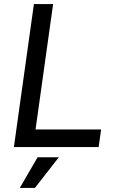

<svg xmlns="http://www.w3.org/2000/svg" viewBox="-20 -720 555 940"><path d="M146 -700H240L154 -86H475L463 0H48ZM164 50H268L151 200H77Z"/></svg>

Font: Retni Sans Medium
Style: Italic
Weight: 500
Italic angle: -8°
Designer: Vitaly Kuzmin
Foundry: ParaType Ltd.
Version: Version 1.00;June 10, 2019;FontCreator 11.5.0.2425 64-bit; t